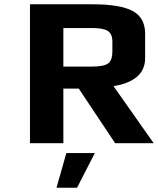

<svg xmlns="http://www.w3.org/2000/svg" viewBox="-20 -669 738 897"><path d="M120 -649H412Q542 -649 600 -617.5Q658 -586 658 -512V-398Q658 -341 617.5 -308.5Q577 -276 510 -267L698 0H518L348 -255H276V0H120ZM410 -358Q465 -358 485 -372.5Q505 -387 505 -429V-475Q505 -511 483.5 -524.5Q462 -538 410 -538H276V-358ZM290 46H423L340 208H244Z"/></svg>

Font: Play
Style: Bold
Weight: 700
Designer: Jonas Hecksher (Cyrillic expansion: Cyreal)
Foundry: Jonas Hecksher, Playtype, e-types AS
Version: Version 2.101; ttfautohint (v1.5.65-e2d9)